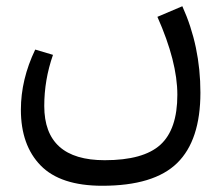

<svg xmlns="http://www.w3.org/2000/svg" viewBox="-20 -340 720 616"><path d="M565 -320Q623 -192 623 -43Q623 110 548.5 183Q474 256 308 256Q174 256 110.5 191Q47 126 47 12Q47 -85 93 -181L150 -164Q122 -84 122 0Q122 174 316 174Q440 174 494.5 124.5Q549 75 549 -36Q549 -142 485 -286Z"/></svg>

Font: FiraGO Book
Style: Regular
Weight: 350
Designer: bBox Type
Foundry: bBox Type GmbH
Version: Version 1.001;PS 001.001;hotconv 1.0.88;makeotf.lib2.5.64775